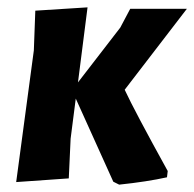

<svg xmlns="http://www.w3.org/2000/svg" viewBox="-20 -491 528 522"><path d="M24 4 72 -354 76 -462 218 -471 192 -267 307 -416 334 -467H488L319 -247Q346 -189 436 -26L434 -9Q380 3 304 11L288 3L186 -223L172 -114L167 -6Z"/></svg>

Font: Alegreya Sans SC ExtraBold
Style: Italic
Weight: 800
Italic angle: -7°
Designer: Juan Pablo del Peral
Foundry: Huerta Tipografica
Version: Version 2.007